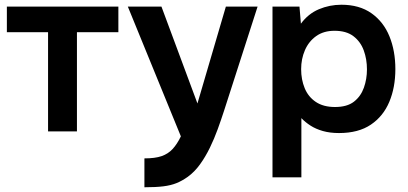

<svg xmlns="http://www.w3.org/2000/svg" viewBox="-20 -555 1725 811"><path d="M183 0V-419H9V-527H480V-419H305V0Z M590 236V114Q635 114 662.5 104.5Q690 95 709 74.5Q728 54 744 21L520 -527H662L814 -118L934 -527H1068L926 -86Q914 -49 899.5 -9Q885 31 866.5 69Q848 107 825 139Q802 171 773 192Q749 209 725.5 218.5Q702 228 670.5 232Q639 236 590 236Z M1131 194V-527H1245L1251 -455Q1282 -497 1327 -516Q1372 -535 1422 -535Q1498 -535 1549 -499Q1600 -463 1625 -401.5Q1650 -340 1650 -263Q1650 -186 1624.5 -125Q1599 -64 1546.5 -28.5Q1494 7 1412 7Q1374 7 1344 -1.5Q1314 -10 1291.5 -24.5Q1269 -39 1253 -56V194ZM1395 -103Q1446 -103 1475 -125.5Q1504 -148 1517 -184.5Q1530 -221 1530 -262Q1530 -305 1516.5 -342Q1503 -379 1473 -402Q1443 -425 1393 -425Q1347 -425 1315.5 -402.5Q1284 -380 1268 -343Q1252 -306 1252 -263Q1252 -219 1267 -182.5Q1282 -146 1314 -124.5Q1346 -103 1395 -103Z"/></svg>

Font: Onest SemiBold
Style: Regular
Weight: 600
Designer: Dmitri Voloshin, Andrey Kudryavtsev
Foundry: Dmitri Voloshin, Andrey Kudryavtsev
Version: Version 1.000;gftools[0.9.33]